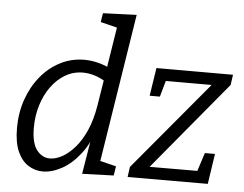

<svg xmlns="http://www.w3.org/2000/svg" viewBox="-54 -838 1162 913"><g transform="rotate(5 527.5 -381.5)"><path d="M181.9 9Q143.9 9 111.9 -11.5Q79.9 -32 60.9 -75Q41.9 -118 41.9 -187Q41.9 -259 63.9 -322.4Q85.9 -385.7 125.4 -434Q164.9 -482.4 218.3 -509.9Q271.6 -537.4 334 -537.4Q371.3 -537.4 411.9 -525.5Q452.4 -513.7 494.7 -485.7L441.1 -497.1L479.8 -741L506.9 -695.1L394.8 -722.9L401.5 -765.7L562.1 -771.7L443.8 -23.7L416.7 -72.9L526.8 -45.8L519.8 -1.3L369.5 3.7L402.2 -194.9L425.6 -231.7Q402.6 -150.1 361.3 -96.4Q320 -42.7 272.3 -16.8Q224.6 9 181.9 9ZM210.1 -55.6Q237.4 -55.6 267.9 -72.1Q298.3 -88.5 327.6 -121.7Q356.9 -154.8 379.5 -205.4Q402.1 -256 413.5 -324.3L435.8 -463.2L449.8 -437.2Q418.9 -457.5 389.6 -466.8Q360.3 -476.1 332 -476.1Q286 -476.1 247.6 -453.5Q209.1 -430.8 180.8 -391.7Q152.5 -352.6 137.1 -302Q121.6 -251.3 121.6 -195.4Q121.6 -122.5 147 -89Q172.5 -55.6 210.1 -55.6ZM990.6 -145.5 968.9 -0.7 586.3 0 593 -48.5 961.2 -488.9 970.9 -470.8H706.7L733.2 -491.2L705.8 -394.2H657L677.7 -528H1043.2L1036.2 -478.8L666.7 -33.8L666 -57.2L932.1 -57.9L906 -33.1L942.4 -145.5Z"/></g></svg>

Font: Bitter Thin
Style: Italic
Weight: 100
Italic angle: -9°
Designer: Sol Matas, and Bitter project Authors
Foundry: Sol Matas
Version: Version 2.002